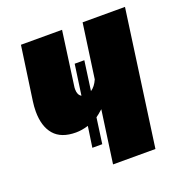

<svg xmlns="http://www.w3.org/2000/svg" viewBox="-103 -622 671 711"><g transform="rotate(-20 232.5 -266.5)"><path d="M465 -533 391 0H224L253 -207Q235 -191 226 -185L212 -84H173L185 -166Q159 -158 136 -158Q78 -158 50 -190.5Q22 -223 22 -282Q22 -301 25 -322L55 -533H217L188 -322Q187 -317 187 -309Q187 -287 201 -279L218 -399H256L240 -283Q257 -294 268 -319L298 -533Z"/></g></svg>

Font: Fira Sans Extra Condensed ExtraBold
Style: Italic
Weight: 800
Width: 3
Italic angle: -8°
Designer: Carrois Corporate & Edenspiekermann AG
Foundry: Carrois Corporate GbR & Edenspiekermann AG
Version: Version 4.203